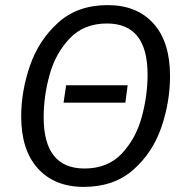

<svg xmlns="http://www.w3.org/2000/svg" viewBox="-20 -720 727 752"><path d="M646 -422Q646 -321 612 -221.5Q578 -122 502 -55Q426 12 308 12Q194 12 128.5 -60Q63 -132 63 -264Q63 -363 97.5 -463Q132 -563 208 -631.5Q284 -700 402 -700Q516 -700 581 -628Q646 -556 646 -422ZM151 -261Q151 -60 311 -60Q402 -60 457 -118.5Q512 -177 535 -261Q558 -345 558 -428Q558 -628 399 -628Q309 -628 253.5 -570Q198 -512 174.5 -428Q151 -344 151 -261ZM471 -318H229L239 -386H480Z"/></svg>

Font: Fira Sans Book
Style: Italic
Weight: 350
Italic angle: -8°
Designer: bBox Type GmbH & Carrois Corporate GbR & Edenspiekermann AG
Foundry: bBox Type GmbH & Carrois Corporate GbR & Edenspiekermann AG
Version: Version 4.301